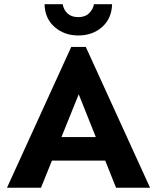

<svg xmlns="http://www.w3.org/2000/svg" viewBox="-20 -879 735 899"><path d="M12.7 0 313.5 -659.2H381.8L682.6 0H523.4L348.6 -437.5L171.9 0ZM163.1 -127V-237.3H530.3V-127ZM346.7 -712.9Q281.2 -712.9 235.8 -752.4Q190.4 -792 188.5 -859.4H273.4Q278.3 -832 296.9 -815.4Q315.4 -798.8 346.7 -798.8Q378.9 -798.8 397.5 -817.4Q416 -835.9 419.9 -859.4H504.9Q502.9 -792 458 -752.4Q413.1 -712.9 346.7 -712.9Z"/></svg>

Font: Sen
Style: Bold
Weight: 700
Designer: Kosal Sen, Philatype
Foundry: Philatype
Version: Version 2.000;gftools[0.9.31]